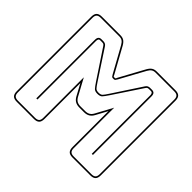

<svg xmlns="http://www.w3.org/2000/svg" viewBox="-166 -950 1180 1180"><g transform="rotate(45 424.5 -360.0)"><path d="M421 -385Q439 -385 447 -393Q455 -401 472 -427L594 -613Q600 -623 607.5 -626.5Q615 -630 623 -630H640Q654 -630 660.5 -622.5Q667 -615 667 -599V-90H657V-599Q657 -607 653.5 -613.5Q650 -620 640 -620H625Q618 -620 613 -618Q608 -616 602 -606L480 -422Q462 -395 452.5 -385Q443 -375 421 -375Q399 -375 389.5 -385Q380 -395 362 -422L240 -606Q234 -616 228.5 -618Q223 -620 216 -620H201Q191 -620 188 -613.5Q185 -607 185 -599V-90H175V-599Q175 -615 181.5 -622.5Q188 -630 201 -630H218Q226 -630 234 -626.5Q242 -623 248 -613L370 -427Q387 -401 395 -393Q403 -385 421 -385ZM254 0Q273 0 281.5 -8.5Q290 -17 290 -36V-388L349 -279Q358 -262 370.5 -254.5Q383 -247 402 -247H442Q461 -247 473.5 -254.5Q486 -262 495 -279L554 -388V-36Q554 -17 562.5 -8.5Q571 0 590 0H744Q763 0 771.5 -8.5Q780 -17 780 -36V-684Q780 -703 771.5 -711.5Q763 -720 744 -720H582Q566 -720 555.5 -713Q545 -706 536 -690L447 -527Q442 -518 438.5 -514Q435 -510 429 -510H420Q414 -510 410.5 -514Q407 -518 402 -527L312 -690Q303 -706 292.5 -713Q282 -720 266 -720H105Q86 -720 77.5 -711.5Q69 -703 69 -684V-36Q69 -17 77.5 -8.5Q86 0 105 0ZM254 10H105Q81 10 70 -1Q59 -12 59 -36V-684Q59 -708 70 -719Q81 -730 105 -730H266Q285 -730 297.5 -722Q310 -714 321 -695L411 -532Q413 -528 414.5 -524Q416 -520 420 -520H429Q433 -520 434.5 -524Q436 -528 438 -532L527 -695Q538 -714 550.5 -722Q563 -730 582 -730H744Q768 -730 779 -719Q790 -708 790 -684V-36Q790 -12 779 -1Q768 10 744 10H590Q565 10 554.5 -1Q544 -12 544 -36V-348L504 -274Q494 -255 479 -246Q464 -237 442 -237H402Q380 -237 365 -246Q350 -255 340 -274L300 -348V-36Q300 -12 289 -1Q278 10 254 10Z"/></g></svg>

Font: Bungee Outline
Style: Regular
Weight: 400
Designer: David Jonathan Ross
Foundry: David Jonathan Ross
Version: Version 1.001;PS 1.0;hotconv 1.0.72;makeotf.lib2.5.5900